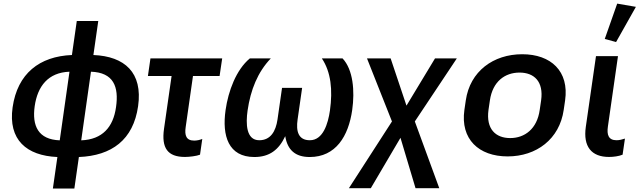

<svg xmlns="http://www.w3.org/2000/svg" viewBox="-20 -867 3590 1078"><path d="M276.9 191.4H397.5L422.9 14.6C606.9 7.3 728.5 -81.5 755.4 -271C782.2 -459.5 680.2 -550.8 504.4 -558.1L531.7 -749H411.1L383.8 -558.1C201.7 -550.8 78.1 -454.1 50.8 -264.6C24.9 -82 129.4 7.3 302.2 14.6ZM315.4 -79.1C194.3 -83.5 159.2 -160.6 174.8 -271C190.9 -383.3 250.5 -460 370.1 -464.4ZM436 -79.1 490.7 -464.4C617.2 -460 648.4 -380.9 631.3 -264.6C615.7 -153.8 555.2 -83.5 436 -79.1Z M810.5 -440.4H943.4L900.9 -144C885.7 -36.6 920.4 14.2 1018.6 14.2C1042 14.2 1084.5 9.3 1103 1.5L1115.7 -86.9C1101.6 -81.1 1085.4 -77.6 1070.3 -77.6C1025.4 -77.6 1015.6 -106.9 1022.5 -153.3L1063.5 -440.4H1212.9L1227.5 -539.1H824.7Z M1408.2 14.6C1493.7 14.6 1545.9 -26.4 1581.5 -102.5C1593.8 -25.4 1637.7 14.6 1718.8 14.6C1865.2 14.6 1936.5 -102.1 1957.5 -249.5C1972.7 -355.5 1962.9 -476.1 1903.3 -539.1H1787.1C1838.4 -462.4 1848.6 -361.8 1832.5 -246.6C1821.8 -171.9 1793.5 -79.6 1719.7 -79.6C1655.3 -79.6 1641.1 -129.4 1650.9 -196.3L1676.3 -373.5H1563.5L1538.1 -196.3C1528.3 -129.4 1499 -79.6 1435.5 -79.6C1361.8 -79.6 1359.4 -172.4 1370.1 -246.6C1386.7 -361.8 1426.8 -462.4 1500.5 -539.1H1382.8C1305.7 -475.1 1261.7 -355.5 1246.6 -249.5C1225.6 -104 1262.7 14.6 1408.2 14.6Z M2313 189.5H2446.3L2309.1 -185.1L2544.9 -539.1H2422.4L2262.2 -273.9L2173.3 -539.1H2040.5L2180.7 -185.1L1939 189.5H2062L2228.5 -93.3Z M2830.1 11.2C2991.7 11.2 3121.6 -85.9 3145 -250L3152.8 -303.2C3176.3 -466.8 3073.7 -562.5 2912.1 -562.5C2750 -562.5 2618.7 -466.8 2595.2 -303.2L2587.4 -250C2564 -85.9 2668 11.2 2830.1 11.2ZM2844.7 -91.8C2762.7 -91.8 2708 -142.6 2722.7 -250L2730.5 -303.2C2746.1 -410.2 2815.4 -459.5 2897 -459.5C2978.5 -459.5 3033.2 -409.7 3018.1 -303.2L3010.3 -250C2995.6 -143.1 2925.8 -91.8 2844.7 -91.8Z M3399.4 14.2C3424.3 14.2 3454.1 10.3 3475.6 1.5L3488.8 -88.9C3473.1 -84 3458 -79.6 3441.9 -79.6C3396.5 -79.6 3386.2 -109.9 3393.1 -156.7L3449.7 -551.8H3326.2L3269 -154.3C3253.4 -44.4 3300.3 14.2 3399.4 14.2ZM3439 -630.9 3550.3 -828.6 3445.3 -846.7 3375.5 -648.4Z"/></svg>

Font: Winston SemiBold
Style: Italic
Weight: 600
Italic angle: -8.13011°
Designer: Vernon Adams, Kim Jin-seong, David Berlow, Cristiano Sobral
Foundry: The Winston Project Authors
Version: Version 3.004